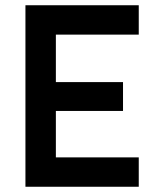

<svg xmlns="http://www.w3.org/2000/svg" viewBox="-20 -712 597 732"><path d="M77 0V-692H509V-580H193V-399H449V-289H193V-112H509V0Z"/></svg>

Font: TypoPRO Titillium Text
Style: 800 wt
Weight: 800
Designer: Accademia di Belle Arti di Urbino and others
Foundry: Accademia di Belle Arti di Urbino and others.
Version: Version 25.000